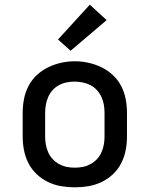

<svg xmlns="http://www.w3.org/2000/svg" viewBox="-20 -793 640 821"><path d="M300 8Q270 8 241 3Q212 -2 185 -15Q158 -28 136.5 -48.5Q115 -69 101.5 -95.5Q88 -122 82.5 -151Q77 -180 77 -210V-310Q77 -340 82.5 -369Q88 -398 101.5 -424.5Q115 -451 137 -471.5Q159 -492 185.5 -505Q212 -518 241 -524.5Q270 -531 300 -531Q330 -531 359 -524.5Q388 -518 414.5 -505Q441 -492 463 -471.5Q485 -451 498.5 -424.5Q512 -398 517.5 -369Q523 -340 523 -310V-210Q523 -180 517.5 -151Q512 -122 498.5 -95.5Q485 -69 463.5 -48.5Q442 -28 415 -15Q388 -2 359 3Q330 8 300 8ZM300 -76Q318 -76 335 -79.5Q352 -83 367.5 -91.5Q383 -100 395 -113Q407 -126 414 -142Q421 -158 424 -175Q427 -192 427 -210V-310Q427 -328 424 -345.5Q421 -363 413.5 -379Q406 -395 394 -408Q382 -421 366.5 -429Q351 -437 333.5 -440.5Q316 -444 298 -444Q281 -444 264 -440.5Q247 -437 231.5 -428.5Q216 -420 204.5 -407Q193 -394 186 -378Q179 -362 176 -344.5Q173 -327 173 -310V-210Q173 -192 176 -175Q179 -158 186 -142Q193 -126 205 -113Q217 -100 232.5 -91.5Q248 -83 265 -79.5Q282 -76 300 -76ZM282 -576 228 -624 364 -773 436 -707Z"/></svg>

Font: Zed Mono Medium Extended
Style: Regular
Weight: 500
Width: 7
Monospace: yes
Designer: Belleve Invis
Foundry: Belleve Invis
Version: Version 1.0.0; ttfautohint (v1.8.4)